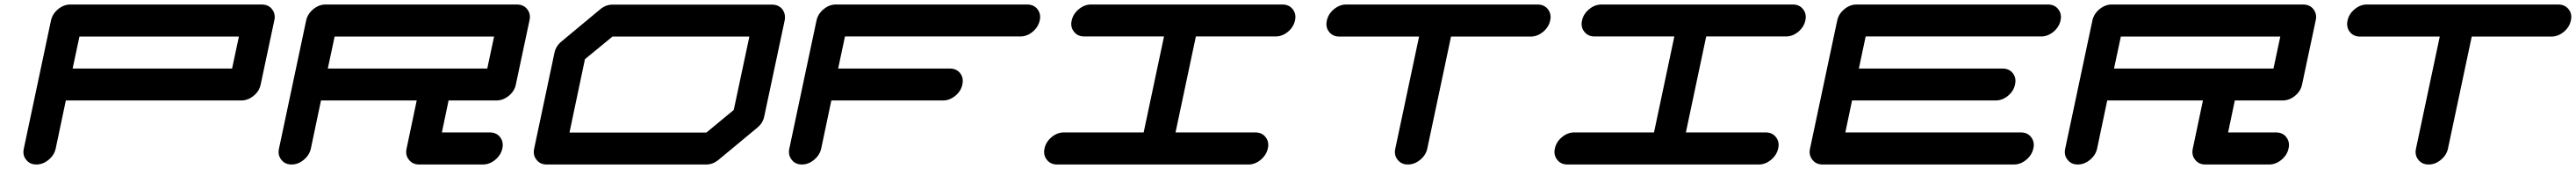

<svg xmlns="http://www.w3.org/2000/svg" viewBox="-20 -729 11445 749"><path d="M1011.2 -425.3 1041.5 -566.9H333L302.7 -425.3ZM1138.2 -354.5Q1132.3 -325.2 1106.9 -304.4Q1081.5 -283.7 1051.8 -283.7H272.5L227.5 -70.8Q221.2 -41.5 196 -20.8Q170.9 0 141.6 0Q112.3 0 96.2 -21Q84 -35.6 84 -55.2Q84 -62.5 85.9 -70.8L206.5 -638.2Q212.9 -667.5 238 -688.2Q263.2 -709 292.5 -709H1142.6Q1172.4 -709 1188.5 -688.5Q1200.7 -673.3 1200.7 -653.8Q1200.7 -646.5 1198.7 -638.2Z M2145 -425.3 2175.3 -566.9H1466.8L1436.5 -425.3ZM2276.4 -709Q2306.2 -709 2322.3 -688.5Q2334.5 -673.3 2334.5 -653.8Q2334.5 -646.5 2332.5 -638.2L2272 -354.5Q2266.1 -325.2 2240.7 -304.4Q2215.3 -283.7 2185.5 -283.7H1973.1L1943.4 -142.1H2155.8Q2185.5 -142.1 2201.7 -121.6Q2213.9 -106.4 2213.9 -86.4Q2213.9 -79.1 2211.9 -70.8Q2205.6 -41.5 2180.4 -20.8Q2155.3 0 2125.5 0H1842.3Q1813 0 1796.9 -21Q1784.7 -35.6 1784.7 -55.2Q1784.7 -62.5 1786.6 -70.8L1831.5 -283.7H1406.2L1361.3 -70.8Q1355 -41.5 1329.8 -20.8Q1304.7 0 1275.4 0Q1246.1 0 1230 -21Q1217.8 -35.6 1217.8 -55.2Q1217.8 -62.5 1219.7 -70.8L1340.3 -638.2Q1346.7 -667.5 1371.8 -688.2Q1397 -709 1426.3 -709Z M3240.2 -241.7 3309.6 -566.9H2701.2L2579.1 -466.8L2510.3 -141.6H3118.7ZM3410.2 -708.5Q3439.5 -708.5 3456.1 -688Q3467.8 -672.4 3467.8 -652.8Q3467.8 -645.5 3466.3 -637.7L3375.5 -212.4Q3369.6 -183.1 3344.2 -162.6L3172.4 -20.5Q3147.5 0 3117.7 0H2409.2Q2379.9 0 2363.8 -21Q2351.6 -35.6 2351.6 -55.2Q2351.6 -62.5 2353.5 -70.8L2443.8 -496.1Q2450.2 -525.4 2475.6 -545.9L2647 -688Q2671.9 -708.5 2701.2 -708.5Z M4543.9 -709Q4573.2 -709 4589.4 -688.5Q4601.6 -673.3 4601.6 -653.8Q4601.6 -646.5 4599.6 -638.2Q4593.3 -608.9 4568.1 -588.1Q4543 -567.4 4513.7 -567.4H3734.4L3704.1 -425.3H4200.2Q4229.5 -425.3 4246.1 -404.8Q4257.8 -389.6 4257.8 -370.6Q4257.8 -362.8 4255.9 -354.5Q4250 -325.2 4224.6 -304.4Q4199.2 -283.7 4169.9 -283.7H3673.8L3628.9 -71.3Q3622.6 -42 3597.4 -21Q3572.3 0 3543 0Q3513.7 0 3497.6 -21Q3485.4 -36.1 3485.4 -55.7Q3485.4 -63 3487.3 -71.3L3607.9 -638.2Q3614.3 -667.5 3639.4 -688.2Q3664.6 -709 3693.8 -709Z M5557.6 -142.1Q5586.9 -142.1 5603 -121.6Q5615.2 -106.4 5615.2 -86.9Q5615.2 -79.6 5613.3 -71.3Q5606.9 -42 5581.8 -21Q5556.6 0 5527.3 0H4676.8Q4647.5 0 4631.3 -21Q4619.1 -36.1 4619.1 -55.7Q4619.1 -63 4621.1 -71.3Q4627.4 -100.6 4652.6 -121.3Q4677.7 -142.1 4707 -142.1H5061.5L5151.9 -567.4H4797.4Q4768.1 -567.4 4752 -588.4Q4739.7 -603 4739.7 -622.6Q4739.7 -629.9 4741.7 -638.2Q4748 -667.5 4773.2 -688.2Q4798.3 -709 4827.6 -709H5678.2Q5707.5 -709 5723.6 -688.5Q5735.8 -673.3 5735.8 -653.8Q5735.8 -646.5 5733.9 -638.2Q5727.5 -608.9 5702.4 -588.1Q5677.2 -567.4 5647.9 -567.4H5293.5L5203.1 -142.1Z M6811.5 -709Q6840.8 -709 6857.4 -688.5Q6869.6 -673.3 6869.6 -653.8Q6869.6 -646.5 6867.7 -638.2Q6861.3 -608.4 6835.9 -587.6Q6810.5 -566.9 6781.2 -566.9H6427.2L6321.8 -70.8Q6315.4 -41.5 6290.3 -20.8Q6265.1 0 6235.8 0Q6206.1 0 6189.9 -21Q6177.7 -35.6 6177.7 -55.2Q6177.7 -62.5 6179.7 -70.8L6285.2 -566.9H5931.2Q5901.9 -566.9 5885.3 -587.9Q5873.5 -602.5 5873.5 -622.1Q5873.5 -629.9 5875.5 -638.2Q5881.8 -667.5 5907 -688.2Q5932.1 -709 5961.4 -709Z M7825.2 -142.1Q7854.5 -142.1 7870.6 -121.6Q7882.8 -106.4 7882.8 -86.9Q7882.8 -79.6 7880.9 -71.3Q7874.5 -42 7849.4 -21Q7824.2 0 7794.9 0H6944.3Q6915 0 6898.9 -21Q6886.7 -36.1 6886.7 -55.7Q6886.7 -63 6888.7 -71.3Q6895 -100.6 6920.2 -121.3Q6945.3 -142.1 6974.6 -142.1H7329.1L7419.4 -567.4H7064.9Q7035.6 -567.4 7019.5 -588.4Q7007.3 -603 7007.3 -622.6Q7007.3 -629.9 7009.3 -638.2Q7015.6 -667.5 7040.8 -688.2Q7065.9 -709 7095.2 -709H7945.8Q7975.1 -709 7991.2 -688.5Q8003.4 -673.3 8003.4 -653.8Q8003.4 -646.5 8001.5 -638.2Q7995.1 -608.9 7970 -588.1Q7944.8 -567.4 7915.5 -567.4H7561L7470.7 -142.1Z M8959 -142.1Q8988.3 -142.1 9004.4 -121.6Q9016.6 -106.4 9016.6 -86.9Q9016.6 -79.6 9014.6 -71.3Q9008.3 -42 8983.2 -21Q8958 0 8928.7 0H8078.1Q8048.8 0 8032.7 -21Q8020.5 -36.1 8020.5 -55.7Q8020.5 -63 8022.5 -71.3L8143.1 -638.2Q8149.4 -667.5 8174.6 -688.2Q8199.7 -709 8229 -709H9079.6Q9108.9 -709 9125 -688.5Q9137.2 -673.3 9137.2 -653.8Q9137.2 -646.5 9135.3 -638.2Q9128.9 -608.9 9103.8 -588.1Q9078.6 -567.4 9049.3 -567.4H8269.5L8239.3 -425.3H8877.4Q8906.7 -425.3 8923.3 -404.8Q8935.1 -389.6 8935.1 -370.6Q8935.1 -362.8 8933.1 -354.5Q8927.2 -325.2 8901.9 -304.4Q8876.5 -283.7 8847.2 -283.7H8209L8179.2 -142.1Z M10081.5 -425.3 10111.8 -566.9H9403.3L9373 -425.3ZM10212.9 -709Q10242.7 -709 10258.8 -688.5Q10271 -673.3 10271 -653.8Q10271 -646.5 10269 -638.2L10208.5 -354.5Q10202.6 -325.2 10177.2 -304.4Q10151.9 -283.7 10122.1 -283.7H9909.7L9879.9 -142.1H10092.3Q10122.1 -142.1 10138.2 -121.6Q10150.4 -106.4 10150.4 -86.4Q10150.4 -79.1 10148.4 -70.8Q10142.1 -41.5 10116.9 -20.8Q10091.8 0 10062 0H9778.8Q9749.5 0 9733.4 -21Q9721.2 -35.6 9721.2 -55.2Q9721.2 -62.5 9723.1 -70.8L9768.1 -283.7H9342.8L9297.9 -70.8Q9291.5 -41.5 9266.4 -20.8Q9241.2 0 9211.9 0Q9182.6 0 9166.5 -21Q9154.3 -35.6 9154.3 -55.2Q9154.3 -62.5 9156.2 -70.8L9276.9 -638.2Q9283.2 -667.5 9308.3 -688.2Q9333.5 -709 9362.8 -709Z M11346.7 -709Q11376 -709 11392.6 -688.5Q11404.8 -673.3 11404.8 -653.8Q11404.8 -646.5 11402.8 -638.2Q11396.5 -608.4 11371.1 -587.6Q11345.7 -566.9 11316.4 -566.9H10962.4L10856.9 -70.8Q10850.6 -41.5 10825.4 -20.8Q10800.3 0 10771 0Q10741.2 0 10725.1 -21Q10712.9 -35.6 10712.9 -55.2Q10712.9 -62.5 10714.8 -70.8L10820.3 -566.9H10466.3Q10437 -566.9 10420.4 -587.9Q10408.7 -602.5 10408.7 -622.1Q10408.7 -629.9 10410.6 -638.2Q10417 -667.5 10442.1 -688.2Q10467.3 -709 10496.6 -709Z"/></svg>

Font: Robtronika
Style: Italic
Weight: 400
Italic angle: -12°
Designer: GGBot
Version: 1.00